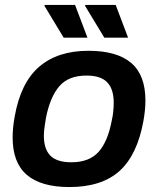

<svg xmlns="http://www.w3.org/2000/svg" viewBox="-20 -743 638 775"><path d="M260 12Q146 12 88.5 -37Q31 -86 31 -188Q31 -207 33 -228Q35 -249 39 -271Q63 -409 138 -473.5Q213 -538 337 -538Q452 -538 509.5 -489Q567 -440 567 -337Q567 -318 565 -298Q563 -278 559 -255Q534 -117 462 -52.5Q390 12 260 12ZM268 -88Q340 -88 377.5 -129.5Q415 -171 431 -256Q435 -274 436.5 -287Q438 -300 438.5 -310Q439 -320 439 -329Q439 -383 413 -410.5Q387 -438 329 -438Q257 -438 220 -395.5Q183 -353 166 -270Q163 -252 161 -238.5Q159 -225 158 -215Q157 -205 157 -196Q157 -141 183.5 -114.5Q210 -88 268 -88ZM401 -591 323 -720 325 -723H447L497 -591ZM237 -591 159 -720 161 -723H283L333 -591Z"/></svg>

Font: Archivo Variable SemiBold
Style: Italic
Weight: 600
Italic angle: -10°
Designer: Hector Gatti
Foundry: Omnibus-Type
Version: Version 2.001